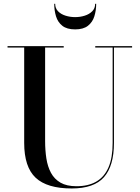

<svg xmlns="http://www.w3.org/2000/svg" viewBox="-20 -998 752 1032"><path d="M690 -750V-742.5H592.5V-230Q592.5 -106.5 539 -45.8Q485.5 15 365.5 15Q233 15 171.5 -42.8Q110 -100.5 110 -230V-742.5H20.5V-750H322.5V-742.5H222.5V-240Q222.5 -190.5 229.2 -146.5Q236 -102.5 254 -69Q272 -35.5 305.2 -16.2Q338.5 3 391 3Q454 3 497.2 -21.8Q540.5 -46.5 563 -98Q585.5 -149.5 585.5 -230V-742.5H492V-750ZM384 -840Q339.5 -840 315 -859.5Q290.5 -879 281 -910.5Q271.5 -942 271.5 -977.5H276.5Q276.5 -953.5 292 -937.5Q307.5 -921.5 332.2 -913.8Q357 -906 384 -906Q411 -906 435.5 -913.8Q460 -921.5 475.8 -937.5Q491.5 -953.5 491.5 -977.5H497Q497 -942 487.2 -910.5Q477.5 -879 452.8 -859.5Q428 -840 384 -840Z"/></svg>

Font: BodoniModa_28ptMedium
Style: Regular
Weight: 500
Designer: Owen Earl
Foundry: indestructible type
Version: Version 2.004